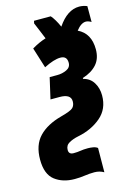

<svg xmlns="http://www.w3.org/2000/svg" viewBox="-194 -740 730 1041"><g transform="rotate(-15 170.5 -219.5)"><path d="M258 232 259 96Q249 88 233.5 85.5Q218 83 205 83Q180 83 163 86Q146 89 124 89Q97 89 97 64Q97 38 119.5 25.5Q142 13 172 7Q248 -8 301 -53Q354 -98 354 -174Q354 -215 334.5 -246.5Q315 -278 277 -287L278 -292Q329 -308 357.5 -340Q386 -372 386 -424Q386 -514 317 -547Q345 -583 372 -583Q385 -583 402 -573V-662Q380 -671 358 -671Q291 -671 237 -591Q217 -636 196 -660H102L99 -646Q107 -627 116 -605.5Q125 -584 138 -552Q99 -540 59 -516L95 -401Q152 -430 188 -430Q225 -430 225 -392Q225 -366 200.5 -354.5Q176 -343 148 -343H105L78 -225H129Q192 -225 192 -184Q192 -162 179.5 -149Q167 -136 110 -121Q28 -99 -16.5 -52.5Q-61 -6 -61 76Q-61 158 -17 192Q27 226 94 226Q124 226 151 222Q178 218 205 218Q234 218 258 232Z"/></g></svg>

Font: Noto Sans Display Condensed Black
Style: Italic
Weight: 900
Width: 3
Italic angle: -192°
Designer: Monotype Design Team
Foundry: Monotype Imaging Inc.
Version: Version 1.900